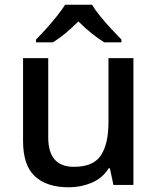

<svg xmlns="http://www.w3.org/2000/svg" viewBox="-20 -879 670 816"><path d="M547 -632V-93H462L447 -164H442Q416 -122 370 -102.5Q324 -83 273 -83Q178 -83 128 -130Q78 -177 78 -279V-632H185V-295Q185 -170 294 -170Q377 -170 409 -219Q441 -268 441 -359V-632ZM371 -859Q384 -837 406.5 -809.5Q429 -782 453.5 -755.5Q478 -729 496 -711V-699H423Q397 -715 368.5 -738Q340 -761 313 -788Q259 -733 205 -699H133V-711Q152 -730 175.5 -756Q199 -782 221 -809.5Q243 -837 257 -859Z"/></svg>

Font: Noto Sans Telugu UI Medium
Style: Regular
Weight: 500
Designer: Jelle Bosma - Monotype Design Team
Foundry: Monotype Imaging Inc.
Version: Version 2.005; ttfautohint (v1.8.4.7-5d5b)